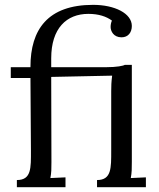

<svg xmlns="http://www.w3.org/2000/svg" viewBox="-20 -780 663 800"><path d="M368.2 -759.8C178.7 -759.8 106.9 -656.7 106.9 -502V-500H73.2H24.9V-455.1H106.9L108.9 -151.9C108.9 -80.1 111.3 -29.8 50.3 -29.8V0H252.9V-41L189.9 -38.1C194.3 -61 194.3 -78.1 194.3 -105L193.4 -459.5L447.3 -464.8C443.8 -438 443.4 -420.9 443.4 -399.9V-151.9C443.4 -80.1 444.8 -29.8 384.3 -29.8V0H587.9V-41L524.9 -38.1C529.3 -61 529.3 -79.1 529.3 -106V-509.8H500C494.6 -505.9 467.3 -500 421.9 -500H193.4V-537.1C193.4 -662.1 257.3 -722.2 348.1 -722.2C391.1 -722.2 422.9 -711.4 446.3 -694.3C442.4 -685.1 440.9 -675.8 440.9 -667.5C440.9 -650.4 453.1 -624.5 486.3 -624.5C514.2 -624.5 529.3 -645 529.3 -671.9C529.3 -724.1 458 -759.8 368.2 -759.8Z"/></svg>

Font: Parastoo
Style: Regular
Weight: 400
Foundry: Saber Rastikerdar (saber.rastikerdar@gmail.com)
Version: Version 2.0.1